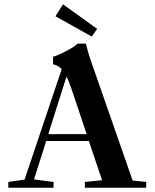

<svg xmlns="http://www.w3.org/2000/svg" viewBox="-20 -881 726 901"><path d="M410.6 -709.5 240.2 -804.7 275.4 -860.8 436 -745.6ZM19 0V-27.3L95.2 -38.1L269.5 -556.2Q252.9 -574.2 229 -579.6V-614.7Q251 -620.6 291.5 -641.8Q332 -663.1 343.8 -676.3H382.8Q392.1 -637.7 406.2 -596.7L602.5 -33.7L666 -27.3V0H378.4V-27.3L459 -35.2L397 -219.2H196.8L139.6 -39.1L231.4 -27.3V0ZM314.5 -466.8Q304.7 -497.1 292 -521.5L206.5 -251.5H386.7Z"/></svg>

Font: Elstob SemiBold
Style: Regular
Weight: 600
Designer: Peter S. Baker
Version: Version 1.015